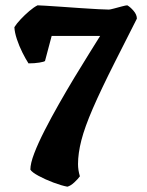

<svg xmlns="http://www.w3.org/2000/svg" viewBox="-20 -586 551 721"><path d="M233 115Q211 111 180.5 99.5Q150 88 125 74.5Q100 61 94 51Q94 28 108.5 -10Q123 -48 147.5 -96Q172 -144 201 -195Q230 -246 259.5 -295Q289 -344 314.5 -384.5Q340 -425 356 -451H174L149 -357Q146 -354 128 -351Q110 -348 87 -348Q76 -365 64 -389Q52 -413 43.5 -438.5Q35 -464 34 -484Q42 -497 57.5 -513.5Q73 -530 90 -544.5Q107 -559 121 -566Q126 -566 151.5 -564.5Q177 -563 212 -560.5Q247 -558 283.5 -555.5Q320 -553 349 -551.5Q378 -550 389 -550Q393 -550 408 -554Q423 -558 438 -562Q453 -566 458 -566Q469 -560 481.5 -545.5Q494 -531 494 -516L412 -354Q359 -249 328.5 -178.5Q298 -108 285.5 -59Q273 -10 273 30Q273 53 280 76Q273 86 259 99Q245 112 233 115Z"/></svg>

Font: Texturina ExtraBold
Style: Regular
Weight: 800
Designer: Guillermo Torres Carreño
Foundry: Omnibus-Type
Version: Version 1.002; ttfautohint (v1.8.3)